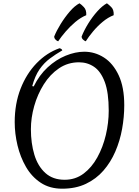

<svg xmlns="http://www.w3.org/2000/svg" viewBox="-20 -1117 841 1162"><path d="M356 25Q281 25 226.5 -11Q172 -47 137.5 -106.5Q103 -166 86 -237Q69 -308 69 -378Q69 -489 104.5 -580Q140 -671 201.5 -734.5Q263 -798 340 -825Q346 -824 351 -820.5Q356 -817 357 -812Q317 -789 281.5 -762.5Q246 -736 219 -697Q192 -658 175 -596L184 -594Q218 -663 268.5 -709.5Q319 -756 377.5 -780Q436 -804 490 -804Q554 -804 609 -769Q664 -734 698 -662Q732 -590 732 -480Q732 -409 719 -337Q706 -265 678 -200Q650 -135 606 -84.5Q562 -34 500 -4.5Q438 25 356 25ZM371 -29Q436 -29 485.5 -66Q535 -103 569 -164.5Q603 -226 620.5 -300Q638 -374 638 -447Q638 -557 614 -621Q590 -685 549.5 -712.5Q509 -740 458 -740Q391 -740 337 -703.5Q283 -667 245 -606.5Q207 -546 187 -475Q167 -404 167 -335Q167 -250 188 -180.5Q209 -111 254.5 -70Q300 -29 371 -29ZM308 -896Q322 -931 347 -971.5Q372 -1012 402 -1047Q432 -1082 461 -1097Q471 -1091 487.5 -1074Q504 -1057 502 -1025Q468 -1011 435.5 -983.5Q403 -956 376.5 -925Q350 -894 332 -867Q324 -869 316 -877.5Q308 -886 308 -896ZM474 -896Q489 -934 514 -974.5Q539 -1015 569 -1048.5Q599 -1082 627 -1097Q636 -1091 653 -1074.5Q670 -1058 668 -1025Q634 -1012 601.5 -985Q569 -958 542.5 -926Q516 -894 499 -867Q490 -870 482 -878Q474 -886 474 -896Z"/></svg>

Font: Merienda Light
Style: Regular
Weight: 300
Designer: Eduardo Rodriguez Tunni
Foundry: Eduardo Rodriguez Tunni
Version: Version 2.001; ttfautohint (v1.8.4.7-5d5b)